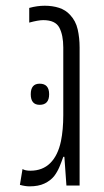

<svg xmlns="http://www.w3.org/2000/svg" viewBox="-20 -660 369 683"><path d="M85 2.9Q69.8 2.9 50.8 -2.4L60.1 -58.6Q70.3 -52.7 87.9 -52.7Q131.3 -52.7 158.7 -79.8Q186 -106.9 196.8 -157.7Q205.1 -198.2 205.1 -250.5V-491.2Q205.1 -534.7 191.2 -561.5Q177.2 -588.4 133.8 -588.4Q116.2 -588.4 84 -579.6V-631.8Q112.3 -639.6 139.2 -639.6Q167 -639.6 190.2 -632.1Q213.4 -624.5 229 -607.4Q249.5 -585.9 256.3 -555.7Q263.2 -525.4 263.2 -491.2V0H216.3L209 -102.1H205.1Q198.7 -83.5 191.2 -65.7Q183.6 -47.9 172.4 -33.2Q159.2 -17.1 137.9 -7.1Q116.7 2.9 85 2.9ZM121.1 -287.1Q89.4 -287.1 89.4 -324.7Q89.4 -362.3 121.1 -362.3Q154.8 -362.3 154.8 -324.7Q154.8 -287.1 121.1 -287.1Z"/></svg>

Font: Open Sans Condensed Light
Style: Regular
Weight: 300
Width: 3
Designer: Monotype Design Team
Foundry: Monotype Imaging Inc.
Version: Version 3.003; ttfautohint (v1.8.4)